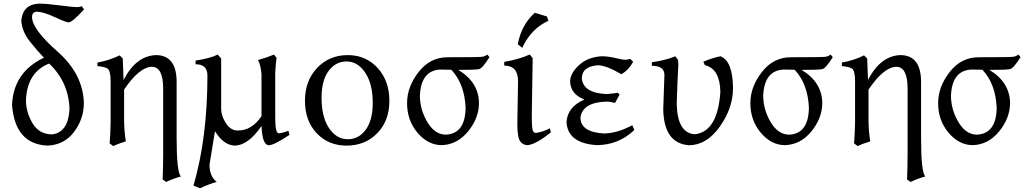

<svg xmlns="http://www.w3.org/2000/svg" viewBox="-20 -782 5594 1044"><path d="M264.2 -51.3Q351.6 -63 357.9 -189Q353.5 -335.9 247.1 -436.5Q127.9 -389.6 121.1 -237.8Q121.6 -170.4 157.5 -110.8Q193.4 -51.3 264.2 -51.3ZM237.8 9.8Q62 1.5 45.4 -210.9Q52.7 -389.2 218.8 -468.3Q189 -498.5 144 -554.4Q99.1 -610.4 95.7 -670.9Q105 -758.3 190.9 -762.2Q233.9 -762.2 305.2 -752.7Q376.5 -743.2 397.9 -743.2Q413.1 -743.2 424.3 -748.5L437 -731Q372.6 -660.6 353.5 -660.2Q339.8 -660.2 277.3 -689.2Q214.8 -718.3 178.2 -718.3Q154.3 -715.8 154.3 -689.5Q154.3 -623.5 292.7 -501.7Q431.2 -379.9 436 -222.7Q436 -135.7 382.8 -64.9Q329.6 5.9 237.8 9.8Z M883.3 207.5 864.3 193.4Q867.2 130.9 867.2 52.2V-300.3Q867.2 -418.9 805.2 -418.9Q736.8 -416.5 654.8 -294.9V-122.6Q655.3 -72.3 664.1 -13.2Q623.5 -1 595.2 12.2L576.2 -2.4Q580.1 -45.9 581.5 -114.7V-339.8Q581.5 -399.4 563.7 -409.7Q545.9 -419.9 509.8 -422.4V-441.9Q575.7 -453.6 630.4 -481L647.5 -463.9L651.9 -347.2Q719.2 -478 827.6 -482.4Q937 -482.4 940.4 -344.2V-31.2Q940.4 152.3 963.4 177.7Q923.8 188 883.3 207.5Z M1067.4 241.7 1032.2 227.1Q1107.9 -33.7 1107.9 -371.6Q1107.9 -432.6 1043.5 -432.6V-452.6Q1126 -465.3 1163.6 -485.4L1182.6 -463.9V-189.5Q1182.6 -152.8 1208 -112.5Q1233.4 -72.3 1273.4 -72.3Q1349.6 -72.3 1401.9 -150.4V-379.9Q1397 -431.2 1382.8 -455.6Q1436 -470.7 1470.2 -485.4L1484.4 -466.3Q1479 -440.9 1476.6 -385.3V-140.6Q1476.6 -57.1 1495.6 -57.1Q1521 -59.6 1548.3 -71.3L1553.7 -48.3Q1470.7 6.8 1442.9 7.8Q1405.8 7.8 1401.9 -97.2Q1331.1 7.3 1257.3 9.8Q1195.8 7.8 1148.9 -68.4L1119.1 113.8Q1119.1 176.3 1158.2 207Q1115.7 219.2 1067.4 241.7Z M1871.1 -24.9Q1930.7 -24.9 1968.8 -76.9Q2006.8 -128.9 2006.8 -221.7Q2006.8 -326.2 1965.8 -387Q1924.8 -447.8 1864.3 -447.8Q1804.7 -447.8 1766.6 -396Q1728.5 -344.2 1728.5 -251Q1728.5 -146 1769 -85.4Q1809.6 -24.9 1871.1 -24.9ZM1864.3 9.8Q1766.1 9.8 1702.1 -57.6Q1638.2 -125 1638.2 -234.4Q1638.2 -342.8 1704.3 -412.6Q1770.5 -482.4 1871.1 -482.4Q1969.2 -482.4 2033.2 -412.6Q2097.2 -342.8 2097.2 -233.4Q2097.2 -125 2031.2 -57.6Q1965.3 9.8 1864.3 9.8Z M2405.3 -49.8Q2510.3 -55.7 2511.7 -196.8Q2505.9 -326.2 2434.1 -402.8L2373.5 -403.8Q2269.5 -398.4 2263.2 -262.7Q2263.2 -186.5 2303.7 -118.2Q2344.2 -49.8 2405.3 -49.8ZM2382.8 7.3Q2307.6 7.3 2250.5 -59.8Q2193.4 -127 2193.4 -221.2Q2193.4 -310.1 2256.1 -390.4Q2318.8 -470.7 2413.6 -470.7Q2581.1 -470.7 2600.1 -473.1Q2619.1 -475.6 2629.4 -485.8L2641.6 -471.2Q2603.5 -410.6 2584.7 -406.2Q2565.9 -401.9 2472.2 -401.9Q2584.5 -334 2584.5 -218.8Q2583 -138.2 2524.9 -67.1Q2466.8 3.9 2382.8 7.3Z M2850.1 7.3Q2822.8 7.3 2807.9 -14.4Q2793 -36.1 2793 -108.9L2796.9 -340.8Q2796.9 -425.3 2721.7 -425.3V-445.3Q2804.7 -460 2860.8 -485.8L2876.5 -465.8L2871.6 -158.7Q2871.6 -81.5 2877.7 -70.3Q2883.8 -59.1 2894 -59.1Q2935.1 -65.4 2970.2 -84.5L2975.1 -62Q2896 1.5 2850.1 7.3ZM2819.8 -521.5 2795.4 -541.5Q2815.9 -648.9 2888.2 -712.4L2954.1 -692.4L2961.9 -668.9Q2867.2 -626 2819.8 -521.5Z M3226.6 7.3Q3067.9 -2.4 3060.5 -116.7Q3064.5 -200.7 3157.7 -240.7Q3082.5 -270 3080.1 -337.9Q3080.1 -382.8 3127.4 -427Q3174.8 -471.2 3251 -476.1Q3287.1 -476.1 3326.2 -466.6Q3365.2 -457 3378.9 -457Q3395 -458 3407.2 -461.4L3422.9 -446.3Q3398.9 -401.9 3358.9 -378.4Q3274.9 -427.2 3231 -427.2Q3144 -420.9 3143.6 -354.5Q3151.9 -276.4 3278.3 -270.5Q3324.7 -274.4 3339.4 -277.8L3349.1 -267.6L3324.2 -222.2Q3298.3 -229.5 3276.9 -229.5Q3147 -225.1 3136.2 -142.6Q3136.7 -63.5 3264.2 -56.2Q3337.4 -57.6 3418 -101.1L3429.2 -75.2Q3345.7 5.4 3226.6 7.3Z M3725.6 7.8Q3589.8 -2.9 3586.4 -187.5L3592.8 -374.5Q3592.8 -424.3 3524.4 -424.3V-443.8Q3596.7 -453.1 3651.9 -476.1L3666 -457Q3668.5 -446.8 3668.5 -429.7Q3662.6 -325.2 3659.7 -216.3Q3663.1 -60.5 3756.3 -51.8Q3882.3 -64 3897 -282.7Q3894.5 -408.2 3813 -427.7L3804.2 -446.3Q3846.7 -465.3 3897 -476.1Q3963.9 -451.7 3965.8 -303.7Q3965.8 -194.3 3893.8 -93.3Q3821.8 7.8 3725.6 7.8Z M4272 -49.8Q4377 -55.7 4378.4 -196.8Q4372.6 -326.2 4300.8 -402.8L4240.2 -403.8Q4136.2 -398.4 4129.9 -262.7Q4129.9 -186.5 4170.4 -118.2Q4210.9 -49.8 4272 -49.8ZM4249.5 7.3Q4174.3 7.3 4117.2 -59.8Q4060.1 -127 4060.1 -221.2Q4060.1 -310.1 4122.8 -390.4Q4185.5 -470.7 4280.3 -470.7Q4447.8 -470.7 4466.8 -473.1Q4485.8 -475.6 4496.1 -485.8L4508.3 -471.2Q4470.2 -410.6 4451.4 -406.2Q4432.6 -401.9 4338.9 -401.9Q4451.2 -334 4451.2 -218.8Q4449.7 -138.2 4391.6 -67.1Q4333.5 3.9 4249.5 7.3Z M4931.2 207.5 4912.1 193.4Q4915 130.9 4915 52.2V-300.3Q4915 -418.9 4853 -418.9Q4784.7 -416.5 4702.6 -294.9V-122.6Q4703.1 -72.3 4711.9 -13.2Q4671.4 -1 4643.1 12.2L4624 -2.4Q4627.9 -45.9 4629.4 -114.7V-339.8Q4629.4 -399.4 4611.6 -409.7Q4593.8 -419.9 4557.6 -422.4V-441.9Q4623.5 -453.6 4678.2 -481L4695.3 -463.9L4699.7 -347.2Q4767.1 -478 4875.5 -482.4Q4984.9 -482.4 4988.3 -344.2V-31.2Q4988.3 152.3 5011.2 177.7Q4971.7 188 4931.2 207.5Z M5293 -49.8Q5397.9 -55.7 5399.4 -196.8Q5393.6 -326.2 5321.8 -402.8L5261.2 -403.8Q5157.2 -398.4 5150.9 -262.7Q5150.9 -186.5 5191.4 -118.2Q5231.9 -49.8 5293 -49.8ZM5270.5 7.3Q5195.3 7.3 5138.2 -59.8Q5081.1 -127 5081.1 -221.2Q5081.1 -310.1 5143.8 -390.4Q5206.5 -470.7 5301.3 -470.7Q5468.8 -470.7 5487.8 -473.1Q5506.8 -475.6 5517.1 -485.8L5529.3 -471.2Q5491.2 -410.6 5472.4 -406.2Q5453.6 -401.9 5359.9 -401.9Q5472.2 -334 5472.2 -218.8Q5470.7 -138.2 5412.6 -67.1Q5354.5 3.9 5270.5 7.3Z"/></svg>

Font: Kelvinch
Style: Regular
Weight: 400
Designer: Paul James MIller
Foundry: High-Logic / Made with FontCreator
Version: Version 3.30 September 23, 2016